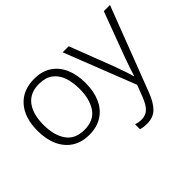

<svg xmlns="http://www.w3.org/2000/svg" viewBox="-153 -823 1346 1346"><g transform="rotate(-45 520.0 -150.5)"><path d="M533 -267Q533 -183 505.5 -121Q478 -59 424.5 -24.5Q371 10 294 10Q220 10 167 -24Q114 -58 85.5 -120.5Q57 -183 57 -267Q57 -396 121 -469Q185 -542 298 -542Q374 -542 426.5 -507.5Q479 -473 506 -411Q533 -349 533 -267ZM116 -267Q116 -164 159.5 -101.5Q203 -39 295 -39Q388 -39 431 -102Q474 -165 474 -267Q474 -333 456 -384Q438 -435 399 -464Q360 -493 297 -493Q207 -493 161.5 -433Q116 -373 116 -267ZM571 -532H631L758 -202Q774 -157 786 -122.5Q798 -88 805 -61H808Q823 -111 855 -200L979 -532H1040L800 94Q773 165 736 203Q699 241 636 241Q617 241 601.5 239Q586 237 573 232V184Q585 188 599 190.5Q613 193 629 193Q671 193 697.5 167Q724 141 745 87L779 -2Z"/></g></svg>

Font: RS Noto Sans Light
Style: Regular
Weight: 300
Designer: Monotype Design Team
Foundry: Monotype Imaging Inc.
Version: Version 3.10